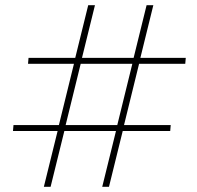

<svg xmlns="http://www.w3.org/2000/svg" viewBox="-20 -720 760 740"><path d="M149 0 202 -215H30L32 -238H207L265 -474H88L90 -497H270L320 -700H346L296 -497H495L545 -700H571L521 -497H696L694 -474H516L458 -238H638L636 -215H453L400 0H374L427 -215H228L175 0ZM233 -238H432L490 -474H291Z"/></svg>

Font: MuseoModerno Thin Thin
Style: Italic
Weight: 250
Italic angle: -9°
Version: Version 1.003